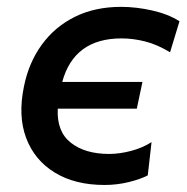

<svg xmlns="http://www.w3.org/2000/svg" viewBox="-20 -529 544 560"><path d="M285 10.5Q198.5 10.5 139.5 -25.8Q80.5 -62 56.2 -126.8Q32 -191.5 50 -277.5Q64 -346.5 102 -398.8Q140 -451 198.5 -480Q257 -509 333 -509Q377 -509 423.8 -498.5Q470.5 -488 503.5 -467L476 -376.5Q438 -399.5 403 -408.2Q368 -417 334.5 -417Q196 -417 161.5 -290H395.5L379 -212H148.5Q145 -145.5 186.5 -112.8Q228 -80 298.5 -80Q328.5 -80 362 -88.8Q395.5 -97.5 422 -114.5L411 -17.5Q390 -6.5 355.8 2Q321.5 10.5 285 10.5Z"/></svg>

Font: Commissioner Medium
Style: Italic
Weight: 500
Italic angle: -12°
Designer: Kostas Bartsokas
Foundry: Kostas Bartsokas
Version: Version 1.000; ttfautohint (v1.8.3)